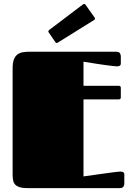

<svg xmlns="http://www.w3.org/2000/svg" viewBox="-20 -967 679 987"><path d="M409.2 -456.1V-60.1Q456.5 -66.9 496.1 -72.3Q512.7 -74.7 529.5 -76.9Q546.4 -79.1 560.5 -81.1Q574.7 -83 585 -84Q595.2 -85 599.1 -85Q607.4 -85 613.3 -81.8Q619.1 -78.6 619.1 -68.8V-23.9Q619.1 -15.1 614.7 -7.6Q610.4 0 593.8 0H119.1Q96.2 0 81.8 -4.4Q67.4 -8.8 59.1 -17.1Q50.8 -25.4 47.9 -38.1Q44.9 -50.8 44.9 -67.9V-616.2Q44.9 -644 51.3 -660.9Q57.6 -677.7 69.3 -686.8Q81.1 -695.8 97.4 -698.5Q113.8 -701.2 133.8 -701.2H575.2Q591.8 -701.2 596.4 -693.6Q601.1 -686 601.1 -676.8V-642.1Q601.1 -632.3 595.9 -629.2Q590.8 -626 582.5 -626Q577.6 -626 567.6 -627Q557.6 -627.9 544.4 -629.6Q531.2 -631.3 516.1 -633.3Q501 -635.3 485.8 -637.7Q450.7 -643.1 409.2 -649.9V-525.9H590.8Q601.1 -525.9 601.1 -515.6V-466.8Q601.1 -456.1 590.8 -456.1ZM278.8 -749Q276.9 -748 275.4 -747.1Q273.9 -746.1 272.5 -746.1Q267.1 -746.1 264.2 -751L231.4 -798.8Q228.5 -802.2 228.5 -805.7Q228.5 -809.1 232.9 -813L405.8 -943.8Q409.2 -946.8 412.6 -946.8Q416 -946.8 419.9 -942.4L464.8 -878.9Q468.3 -875 468.3 -871.6Q468.3 -867.2 463.9 -864.3Z"/></svg>

Font: Fascinate Cyrillic
Style: Regular
Weight: 900
Designer: Denis Ignatov
Foundry: Astigmatic (AOETI)
Version: Version 1.00 November 30, 2018, initial release